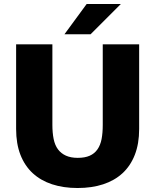

<svg xmlns="http://www.w3.org/2000/svg" viewBox="-20 -920 770 953"><path d="M364.9 13.2Q435.9 13.2 492.2 -5.3Q548.6 -23.8 588.2 -60.3Q627.8 -96.8 649.2 -151.7Q670.7 -206.5 670.7 -280V-700H490V-300Q490 -259.8 484.2 -229.6Q478.3 -199.3 463.7 -178.5Q449.1 -157.6 425.3 -147.1Q401.5 -136.5 365.6 -136.5Q331.7 -136.5 307.3 -147.4Q283 -158.4 267.8 -178.7Q252.7 -199 246.3 -229.8Q240 -260.6 240 -300.5V-700H60V-280Q60 -206.5 81.4 -151.7Q102.9 -96.8 142.5 -60.3Q182.2 -23.8 238.5 -5.3Q294.9 13.2 364.9 13.2ZM300 -750H429.7L579.7 -900H410Z"/></svg>

Font: Golos Text VF
Style: Regular
Weight: 400
Designer: A.Korolkova, Vitaly Kuzmin
Foundry: ParaType Ltd
Version: Version 2.005